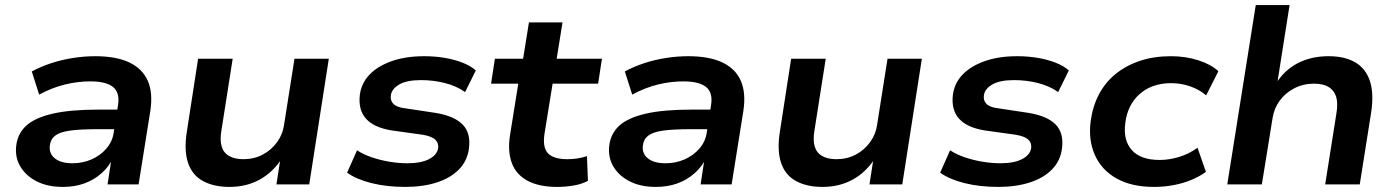

<svg xmlns="http://www.w3.org/2000/svg" viewBox="-20 -725 5484 755"><path d="M227 10Q167 10 124 -12Q81 -34 59.5 -71Q38 -108 44 -154Q50 -201 84 -231.5Q118 -262 187 -278Q256 -294 368 -294H458L447 -217H364Q296 -217 256 -211.5Q216 -206 197.5 -192Q179 -178 176 -153Q172 -121 196 -102Q220 -83 265 -83Q305 -83 339.5 -98Q374 -113 398 -140.5Q422 -168 427 -203L444 -311Q452 -360 425 -382.5Q398 -405 335 -405Q285 -405 234.5 -392.5Q184 -380 134 -353L105 -444Q140 -463 181 -476.5Q222 -490 267 -497Q312 -504 354 -504Q437 -504 488.5 -479.5Q540 -455 561 -407.5Q582 -360 571 -288L525 0H403L419 -105L426 -106Q409 -70 379 -43.5Q349 -17 311 -3.5Q273 10 227 10Z M882 10Q820 10 777.5 -13.5Q735 -37 719 -86Q703 -135 715 -209L759 -494H895L851 -214Q844 -175 851.5 -149.5Q859 -124 881 -111.5Q903 -99 937 -99Q979 -99 1013 -117Q1047 -135 1069.5 -166Q1092 -197 1097 -234L1138 -494H1273L1196 0H1067L1083 -103H1089Q1054 -48 1001.5 -19Q949 10 882 10Z M1574 10Q1500 10 1440.5 -5Q1381 -20 1345 -46L1384 -134Q1410 -117 1443 -106Q1476 -95 1512 -89Q1548 -83 1582 -83Q1636 -83 1667.5 -99.5Q1699 -116 1703 -143Q1705 -164 1691 -176.5Q1677 -189 1643 -195L1521 -212Q1451 -223 1419.5 -258Q1388 -293 1395 -352Q1401 -398 1433 -431.5Q1465 -465 1520 -484.5Q1575 -504 1648 -504Q1690 -504 1728.5 -497.5Q1767 -491 1799 -478.5Q1831 -466 1851 -448L1809 -363Q1775 -387 1729.5 -398.5Q1684 -410 1636 -410Q1579 -410 1549.5 -392.5Q1520 -375 1517 -350Q1514 -330 1527 -316.5Q1540 -303 1574 -299L1693 -281Q1766 -269 1799 -235.5Q1832 -202 1824 -141Q1818 -93 1785 -59Q1752 -25 1697.5 -7.5Q1643 10 1574 10Z M2171 10Q2100 10 2055 -14Q2010 -38 1993 -83Q1976 -128 1985 -190L2018 -396H1911L1926 -494H2037L2060 -637H2192L2169 -494H2347L2332 -396H2153L2121 -198Q2113 -144 2135.5 -121.5Q2158 -99 2211 -99Q2231 -99 2250.5 -102Q2270 -105 2288 -111L2292 -14Q2268 -1 2236 4.5Q2204 10 2171 10Z M2559 10Q2499 10 2456 -12Q2413 -34 2391.5 -71Q2370 -108 2376 -154Q2382 -201 2416 -231.5Q2450 -262 2519 -278Q2588 -294 2700 -294H2790L2779 -217H2696Q2628 -217 2588 -211.5Q2548 -206 2529.5 -192Q2511 -178 2508 -153Q2504 -121 2528 -102Q2552 -83 2597 -83Q2637 -83 2671.5 -98Q2706 -113 2730 -140.5Q2754 -168 2759 -203L2776 -311Q2784 -360 2757 -382.5Q2730 -405 2667 -405Q2617 -405 2566.5 -392.5Q2516 -380 2466 -353L2437 -444Q2472 -463 2513 -476.5Q2554 -490 2599 -497Q2644 -504 2686 -504Q2769 -504 2820.5 -479.5Q2872 -455 2893 -407.5Q2914 -360 2903 -288L2857 0H2735L2751 -105L2758 -106Q2741 -70 2711 -43.5Q2681 -17 2643 -3.5Q2605 10 2559 10Z M3214 10Q3152 10 3109.5 -13.5Q3067 -37 3051 -86Q3035 -135 3047 -209L3091 -494H3227L3183 -214Q3176 -175 3183.5 -149.5Q3191 -124 3213 -111.5Q3235 -99 3269 -99Q3311 -99 3345 -117Q3379 -135 3401.5 -166Q3424 -197 3429 -234L3470 -494H3605L3528 0H3399L3415 -103H3421Q3386 -48 3333.5 -19Q3281 10 3214 10Z M3906 10Q3832 10 3772.5 -5Q3713 -20 3677 -46L3716 -134Q3742 -117 3775 -106Q3808 -95 3844 -89Q3880 -83 3914 -83Q3968 -83 3999.5 -99.5Q4031 -116 4035 -143Q4037 -164 4023 -176.5Q4009 -189 3975 -195L3853 -212Q3783 -223 3751.5 -258Q3720 -293 3727 -352Q3733 -398 3765 -431.5Q3797 -465 3852 -484.5Q3907 -504 3980 -504Q4022 -504 4060.5 -497.5Q4099 -491 4131 -478.5Q4163 -466 4183 -448L4141 -363Q4107 -387 4061.5 -398.5Q4016 -410 3968 -410Q3911 -410 3881.5 -392.5Q3852 -375 3849 -350Q3846 -330 3859 -316.5Q3872 -303 3906 -299L4025 -281Q4098 -269 4131 -235.5Q4164 -202 4156 -141Q4150 -93 4117 -59Q4084 -25 4029.5 -7.5Q3975 10 3906 10Z M4518 10Q4430 10 4371 -23Q4312 -56 4285.5 -115Q4259 -174 4269 -250Q4277 -308 4302 -355Q4327 -402 4368 -435Q4409 -468 4463.5 -486Q4518 -504 4584 -504Q4642 -504 4692 -488Q4742 -472 4771 -445L4723 -350Q4696 -373 4660 -385.5Q4624 -398 4585 -398Q4546 -398 4514.5 -386.5Q4483 -375 4460 -354Q4437 -333 4423 -304.5Q4409 -276 4405 -241Q4396 -174 4430.5 -135Q4465 -96 4540 -96Q4578 -96 4617 -108Q4656 -120 4689 -144L4722 -49Q4697 -31 4664.5 -17.5Q4632 -4 4594.5 3Q4557 10 4518 10Z M4806 0 4918 -705H5051L5002 -394H4996Q5030 -449 5083 -476.5Q5136 -504 5204 -504Q5268 -504 5309 -480Q5350 -456 5366.5 -407.5Q5383 -359 5372 -284L5327 0H5191L5235 -278Q5242 -320 5234 -345Q5226 -370 5204.5 -383Q5183 -396 5147 -396Q5104 -396 5069 -377.5Q5034 -359 5012 -329Q4990 -299 4984 -260L4942 0Z"/></svg>

Font: Nunito Sans 10pt SemiExpanded
Style: Bold Italic
Weight: 700
Width: 6
Italic angle: -9°
Designer: Vernon Adams
Foundry: Vernon Adams
Version: Version 3.101;gftools[0.9.27]